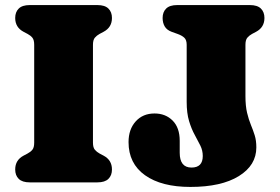

<svg xmlns="http://www.w3.org/2000/svg" viewBox="-20 -720 1104 758"><path d="M347 -157Q347 -137.5 354.5 -128.8Q362 -120 373 -114L389 -105.5Q422 -88 422 -51Q422 -27.5 408 -13.8Q394 0 364.5 0H97.5Q68 0 54 -13.8Q40 -27.5 40 -51Q40 -88 73 -105.5L89 -114Q100.5 -120 107.8 -128.8Q115 -137.5 115 -157V-543Q115 -562.5 107.8 -571.2Q100.5 -580 89 -586L73 -594.5Q40 -612 40 -649Q40 -672.5 54 -686.2Q68 -700 97.5 -700H364.5Q394 -700 408 -686.2Q422 -672.5 422 -649Q422 -612 389 -594.5L373 -586Q362 -580 354.5 -571.2Q347 -562.5 347 -543ZM992 -138Q992 -67.5 923 -24.8Q854 18 731.5 18Q617.5 18 552.5 -28.2Q487.5 -74.5 487.5 -159Q487.5 -209.5 515.8 -240.8Q544 -272 590 -272Q633.5 -272 661.5 -244Q689.5 -216 689.5 -164V-117Q689.5 -58.5 736 -58.5Q780.5 -58.5 780.5 -104Q780.5 -126 771 -145.2Q761.5 -164.5 748.8 -187.5Q736 -210.5 726.5 -241.8Q717 -273 717 -318V-543Q717 -562.5 707.5 -571.2Q698 -580 681 -586L657.5 -594.5Q638.5 -601.5 630.2 -615.8Q622 -630 622 -649Q622 -672.5 636 -686.2Q650 -700 679.5 -700H966.5Q996 -700 1010 -686.2Q1024 -672.5 1024 -649Q1024 -612 991 -594.5L975 -586Q964 -580 956.5 -571.2Q949 -562.5 949 -543V-341Q949 -301.5 955.5 -274.5Q962 -247.5 970.5 -227Q979 -206.5 985.5 -186Q992 -165.5 992 -138Z"/></svg>

Font: Fraunces 9pt S100 Black
Style: Regular
Weight: 900
Version: Version 1.000; ttfautohint (v1.8.3)